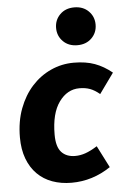

<svg xmlns="http://www.w3.org/2000/svg" viewBox="-57 -851 601 910"><g transform="rotate(-5 243.5 -396.5)"><path d="M275 -108Q299 -108 323.5 -116.5Q348 -125 380 -145L433 -41Q347 17 247 17Q197 17 155.5 2Q114 -13 84 -43Q54 -73 37.5 -117Q21 -161 21 -218Q21 -294 44 -355Q67 -416 106 -459Q145 -502 196.5 -525.5Q248 -549 306 -549Q363 -549 405.5 -533.5Q448 -518 487 -486L418 -390Q394 -410 372 -418Q350 -426 322 -426Q264 -426 225 -372Q186 -318 186 -217Q186 -159 209.5 -133.5Q233 -108 275 -108ZM331 -630Q289 -630 263 -656Q237 -682 237 -720Q237 -758 263 -784Q289 -810 331 -810Q373 -810 399 -784Q425 -758 425 -720Q425 -682 399 -656Q373 -630 331 -630Z"/></g></svg>

Font: Szlgxwxxxixliatcpuztgldltzi
Style: Regular
Weight: 700
Italic angle: -8°
Designer: Carrois Corporate & Edenspiekermann
Foundry: Carrois Corporate GbR & Edenspiekermann AG
Version: Version 2.001